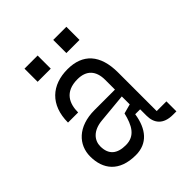

<svg xmlns="http://www.w3.org/2000/svg" viewBox="-196 -846 992 992"><g transform="rotate(-45 300.0 -349.5)"><path d="M538 -73H467V-355C467 -486 405 -552 294 -552C179 -552 101 -484 101 -355H175C175 -418 200 -479 294 -479C358 -479 393 -443 393 -375V-304H244C121 -304 58 -234 58 -150C58 -57 109 12 230 12C315 12 363 -46 377 -140H413V-93C413 -39 442 0 513 0H538ZM230 -61C167 -61 132 -89 132 -150C132 -192 162 -233 234 -239L393 -254V-196L341 -182C324 -112 298 -61 230 -61ZM139 -711V-615H235V-711ZM349 -711V-615H445V-711Z"/></g></svg>

Font: Fliege Mono Light
Style: Regular
Weight: 300
Version: Version 0.020;Glyphs 3.3 (3306)